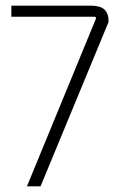

<svg xmlns="http://www.w3.org/2000/svg" viewBox="-20 -655 434 677"><path d="M123 2H75L317 -586Q319 -591 318 -593.5Q317 -596 312 -596H20V-635H301Q333 -635 348 -621.5Q363 -608 363 -578Z"/></svg>

Font: Gemunu Libre ExtraLight ExtraLight
Style: Regular
Weight: 250
Version: Version 1.100